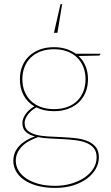

<svg xmlns="http://www.w3.org/2000/svg" viewBox="-20 -728 542 936"><path d="M45 0ZM243 -498Q275.5 -498 302.2 -489.5Q329 -481 350 -466H469V-464Q469 -461 466.5 -459Q464 -457 461 -457L363 -455Q385.5 -434 397.2 -405.5Q409 -377 409 -342Q409 -307 397.2 -278.2Q385.5 -249.5 363.8 -229Q342 -208.5 311.5 -197.2Q281 -186 243 -186Q194 -186 157 -204.5Q144.5 -197.5 134 -188.5Q123.5 -179.5 116 -169.5Q108.5 -159.5 104.2 -149Q100 -138.5 100 -129Q100 -104 115.5 -90.8Q131 -77.5 156.5 -71Q182 -64.5 214.5 -62.8Q247 -61 281 -59.5Q315 -58 347.5 -54.5Q380 -51 405.5 -40.8Q431 -30.5 446.5 -11.8Q462 7 462 39Q462 68.5 446.8 95.2Q431.5 122 403.8 142.8Q376 163.5 336.8 175.8Q297.5 188 249 188Q199.5 188 161.5 177.5Q123.5 167 97.5 149Q71.5 131 58.2 107Q45 83 45 56Q45 14 73.5 -16.2Q102 -46.5 150.5 -63Q122.5 -70 105.8 -85.2Q89 -100.5 89 -129Q89 -139 93.2 -150Q97.5 -161 105 -171.8Q112.5 -182.5 123.2 -192.2Q134 -202 147.5 -209.5Q113.5 -229.5 95.2 -263.5Q77 -297.5 77 -342Q77 -376.5 88.5 -405.2Q100 -434 121.8 -454.5Q143.5 -475 174 -486.5Q204.5 -498 243 -498ZM451 39Q451 11 437.2 -5.8Q423.5 -22.5 400.5 -31.8Q377.5 -41 348 -44.5Q318.5 -48 286.5 -49.8Q254.5 -51.5 223 -53Q191.5 -54.5 165 -59.5Q141.5 -51 121.5 -40Q101.5 -29 87.2 -14.5Q73 0 65 17.5Q57 35 57 56Q57 81.5 70.5 103.8Q84 126 108.8 142.5Q133.5 159 169 168.5Q204.5 178 249 178Q288.5 178 325 167.8Q361.5 157.5 389.5 139.2Q417.5 121 434.2 95.5Q451 70 451 39ZM243 -196Q279.5 -196 308 -206.5Q336.5 -217 356.2 -236.2Q376 -255.5 386.5 -282.5Q397 -309.5 397 -342Q397 -374.5 386.2 -401.5Q375.5 -428.5 355.5 -447.8Q335.5 -467 307 -477.5Q278.5 -488 243 -488Q207.5 -488 179 -477.5Q150.5 -467 130.5 -447.8Q110.5 -428.5 99.8 -401.5Q89 -374.5 89 -342Q89 -309.5 99.8 -282.5Q110.5 -255.5 130.5 -236.2Q150.5 -217 179 -206.5Q207.5 -196 243 -196ZM260 -568H243L275 -708H283Z"/></svg>

Font: Lato Hairline
Style: Regular
Weight: 100
Designer: Lukasz Dziedzic
Foundry: tyPoland Lukasz Dziedzic
Version: Version 2.007; 2014-02-27